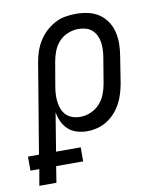

<svg xmlns="http://www.w3.org/2000/svg" viewBox="-139 -594 723 875"><g transform="rotate(-10 222.0 -156.5)"><path d="M-28 215 -15 140H-56V75H-5L64 -339Q68 -364 76 -388Q84 -412 97.5 -434.5Q111 -457 130.5 -475.5Q150 -494 173 -506.5Q196 -519 221 -523.5Q246 -528 271 -528Q300 -528 327.5 -522Q355 -516 377.5 -501Q400 -486 415 -463.5Q430 -441 436.5 -414Q443 -387 442.5 -358.5Q442 -330 437 -301L418 -181Q414 -158 407 -134.5Q400 -111 388.5 -89.5Q377 -68 360 -49Q343 -30 322 -17Q301 -4 277.5 2Q254 8 230 8Q206 8 183 1Q160 -6 143.5 -21Q127 -36 117 -57.5Q107 -79 103 -102L74 75H188V140H63L51 215ZM211 -62Q235 -62 259 -72Q283 -82 300.5 -101Q318 -120 327.5 -144Q337 -168 341 -192L361 -312Q364 -330 364.5 -347.5Q365 -365 362.5 -381.5Q360 -398 352.5 -413Q345 -428 333 -438.5Q321 -449 304.5 -453.5Q288 -458 270 -458Q246 -458 221.5 -448Q197 -438 180 -419Q163 -400 154 -376Q145 -352 141 -328L122 -217Q119 -199 118 -181Q117 -163 119.5 -145.5Q122 -128 128.5 -112Q135 -96 147 -84.5Q159 -73 176 -67.5Q193 -62 211 -62Z"/></g></svg>

Font: Iosevka SS04 Oblique
Style: Regular
Weight: 400
Italic angle: -9°
Monospace: yes
Designer: Belleve Invis
Foundry: Belleve Invis
Version: Version 19.0.0; ttfautohint (v1.8.4)